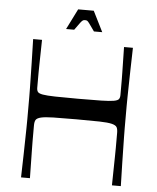

<svg xmlns="http://www.w3.org/2000/svg" viewBox="-58 -918 792 968"><g transform="rotate(5 337.5 -434.5)"><path d="M85 0Q87 -72 88 -118Q89 -164 89.5 -194.5Q90 -225 90.5 -247.5Q91 -270 91 -293.5Q91 -317 91 -350Q91 -383 91 -406.5Q91 -430 90.5 -452.5Q90 -475 89.5 -505.5Q89 -536 88 -582Q87 -628 85 -700H130Q129 -654 128.5 -623Q128 -592 127.5 -571Q127 -550 127 -533.5Q127 -517 127 -499.5Q127 -482 127 -457Q127 -444 132.5 -436.5Q138 -429 158 -425.5Q178 -422 220.5 -421Q263 -420 337 -420Q412 -420 454.5 -421Q497 -422 517 -425.5Q537 -429 542.5 -436.5Q548 -444 548 -457Q548 -482 548 -499.5Q548 -517 548 -533.5Q548 -550 547.5 -571Q547 -592 546.5 -623Q546 -654 545 -700H590Q588 -628 587 -582Q586 -536 585.5 -505.5Q585 -475 584.5 -452.5Q584 -430 584 -406.5Q584 -383 584 -350Q584 -317 584 -293.5Q584 -270 584.5 -247.5Q585 -225 585.5 -194.5Q586 -164 587 -118Q588 -72 590 0H545Q546 -54 546.5 -89Q547 -124 547.5 -147.5Q548 -171 548 -188.5Q548 -206 548 -224Q548 -242 548 -266Q548 -285 542.5 -294.5Q537 -304 517 -309Q497 -314 454.5 -315Q412 -316 337 -316Q263 -316 220.5 -315Q178 -314 158 -309Q138 -304 132.5 -294.5Q127 -285 127 -266Q127 -242 127 -224Q127 -206 127 -188.5Q127 -171 127.5 -147.5Q128 -124 128.5 -89Q129 -54 130 0ZM246 -765 298 -869H377L429 -765H387Q368 -792 360 -803Q352 -814 348 -816Q344 -818 337 -818Q332 -818 327.5 -816Q323 -814 314.5 -803Q306 -792 287 -765Z"/></g></svg>

Font: Ojuju Medium
Style: Regular
Weight: 500
Designer: Chisaokwu Joboson, Mirko Velimirovic
Foundry: Udi Foundry
Version: Version 1.000